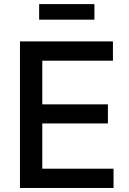

<svg xmlns="http://www.w3.org/2000/svg" viewBox="-20 -933 642 953"><path d="M79.1 0V-727.5H540.5V-631.8H189.9V-415H515.6V-320.3H189.9V-95.7H543.5V0ZM448.7 -912.6V-835.4H174.3V-912.6Z"/></svg>

Font: Inter 16pt Medium
Style: Regular
Weight: 500
Version: Version 4.001;git-66647c0bb